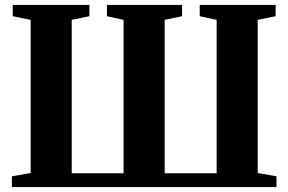

<svg xmlns="http://www.w3.org/2000/svg" viewBox="-20 -763 1176 783"><path d="M28.5 0V-44L105 -57.5V-682L32 -697V-743H344.5V-697L272.5 -682V-56.5H484V-682L416 -697V-743H722.5V-697L651.5 -682V-56.5H863.5V-682L794.5 -697V-743H1104V-697L1031 -682V-57.5L1107.5 -44V0Z"/></svg>

Font: Merriweather 72pt ExtraBold
Style: Regular
Weight: 800
Version: Version 2.100